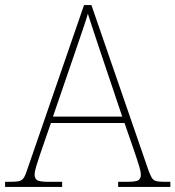

<svg xmlns="http://www.w3.org/2000/svg" viewBox="-24 -734 689 754"><path d="M-4 0V-20H18Q41 -20 52 -23Q63 -26 69.5 -36Q76 -46 83 -68L306 -714H335L558 -68Q566 -46 572 -36Q578 -26 589 -23Q600 -20 623 -20H645V0H440V-20H474Q512 -20 520.5 -27Q529 -34 529 -48Q529 -60 523 -80Q517 -100 510.5 -119Q504 -138 501 -147L465 -251H176L140 -147Q137 -138 130.5 -119Q124 -100 118 -80Q112 -60 112 -48Q112 -34 121 -27Q130 -20 167 -20H220V0ZM184 -276H456L379 -505Q370 -532 359 -564.5Q348 -597 338 -628Q328 -659 321 -680Q317 -665 306.5 -634Q296 -603 285 -570.5Q274 -538 266 -515Z"/></svg>

Font: Noto Serif Ethiopic Thin
Style: Regular
Weight: 250
Version: Version 2.102